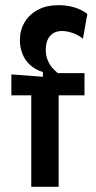

<svg xmlns="http://www.w3.org/2000/svg" viewBox="-20 -723 371 743"><path d="M101 0V-354H24V-435L146 -426V-444Q115 -454 95.5 -472.5Q76 -491 66.5 -515.5Q57 -540 57 -567Q57 -606 75 -636.5Q93 -667 126.5 -685Q160 -703 207 -703Q239 -703 267.5 -694.5Q296 -686 318 -669L301 -573Q283 -588 261 -595.5Q239 -603 220 -603Q190 -603 173.5 -583.5Q157 -564 157 -531Q157 -509 164 -491.5Q171 -474 181.5 -461.5Q192 -449 204 -440H307V-354H207V0Z"/></svg>

Font: Bricolage Grotesque SemiCondensed Medium
Style: Regular
Weight: 500
Width: 4
Designer: Mathieu Triay
Foundry: Atelier Triay
Version: Version 1.001;gftools[0.9.33.dev8+g029e19f]